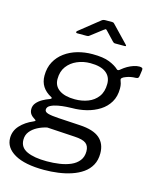

<svg xmlns="http://www.w3.org/2000/svg" viewBox="-153 -835 895 1100"><g transform="rotate(15 295.0 -285.5)"><path d="M215.3 174.7Q101.2 174.7 40.8 140.3Q-19.6 105.9 -19.6 48Q-19.6 5.6 9.7 -26.4Q38.9 -58.4 85.4 -78.1Q93.1 -81.4 95 -84.7Q96.8 -88 90.2 -91.3Q72.4 -101.8 63.6 -113.9Q54.8 -126.1 54.8 -143.5Q54.8 -164.5 68.3 -180.4Q81.7 -196.3 101.9 -207.7Q122.2 -219.1 141.4 -225.7Q149.3 -228.5 151.5 -232.6Q153.6 -236.8 146.9 -239.3Q112.8 -257.4 95.6 -284.3Q78.3 -311.3 78.3 -348Q78.3 -395.2 97.5 -430.5Q116.7 -465.9 149.7 -489.9Q182.6 -513.9 224.7 -526Q266.9 -538 312.7 -538Q377.4 -538 413.5 -523.4Q449.6 -508.9 469.2 -490.3Q474.3 -485.5 480.4 -488.2Q486.6 -490.9 492.4 -496.6Q505.5 -507.6 521.8 -517.1Q538.2 -526.5 556.4 -532.7Q574.7 -538.8 590.3 -538.8Q602 -538.8 606.8 -535.3Q611.7 -531.8 610.4 -522.9L605.6 -488.7Q604.4 -478.9 600.8 -475.2Q597.3 -471.4 587.5 -470.9Q569.5 -470.5 556.1 -467.7Q542.7 -465 531.6 -460.6Q500.7 -449.7 505.9 -436.3Q509.4 -428 512.4 -416.3Q515.4 -404.6 515.4 -387.9Q515.4 -340.9 495.2 -307.1Q475 -273.2 440.8 -251.6Q406.5 -229.9 364.6 -219.4Q322.7 -209 278.5 -209Q269.3 -209 246.3 -207.6Q223.3 -206.3 197.8 -201.7Q172.2 -197.1 154 -187.6Q135.8 -178 135.8 -161.7Q135.8 -148.2 155.7 -142.2Q175.6 -136.2 220.7 -133.5L348.5 -125.9Q428.3 -121.4 465.5 -89.4Q502.7 -57.4 502.7 0.2Q502.7 40.2 486.5 69.6Q470.3 99.1 441.8 119.1Q413.2 139.1 376.4 151.3Q339.6 163.6 298.4 169.1Q257.1 174.7 215.3 174.7ZM217.9 123Q256.3 123 292.9 117.6Q329.6 112.2 358.7 99.5Q387.9 86.8 405.3 64.6Q422.8 42.3 422.8 9.3Q422.8 -22.1 403.3 -37.3Q383.8 -52.5 334.4 -54.9L170.8 -64.8Q140.7 -58.3 114.8 -44.6Q88.9 -30.9 72.8 -10.6Q56.7 9.7 56.7 37.8Q56.7 83.5 99.5 103.2Q142.2 123 217.9 123ZM281.1 -261.6Q322.7 -261.6 358.3 -275.3Q393.9 -288.9 416 -318.5Q438.2 -348.1 438.2 -395.1Q438.2 -437.9 407 -461.4Q375.8 -484.9 314.4 -484.9Q273.1 -484.9 236.7 -469.3Q200.4 -453.8 177.9 -423.7Q155.4 -393.7 155.4 -348.4Q155.4 -307.1 188.5 -284.3Q221.5 -261.6 281.1 -261.6ZM405 -639.4 358 -689.1Q351 -696.5 348.5 -695.9Q346.1 -695.3 336.5 -687.9L270.5 -637.2Q264.3 -632.3 260.9 -631.4Q257.6 -630.5 251.2 -630.5H196.1Q190 -630.5 189.1 -634.8Q188.2 -639.2 193.5 -643.4L309.3 -735.9Q315.1 -741 320.6 -742.9Q326 -744.8 335 -744.8H374.2Q381.5 -744.8 385.1 -740.6Q388.6 -736.4 391.9 -733.6L480.8 -640.9Q486.4 -635.2 485.6 -632.9Q484.7 -630.5 477.4 -630.5H421.2Q415.9 -630.5 412.4 -632.9Q409 -635.3 405 -639.4Z"/></g></svg>

Font: Libre Franklin Thin
Style: Italic
Weight: 100
Italic angle: -8°
Designer: Pablo Impallari, Rodrigo Fuenzalida, Nhung Nguyen
Foundry: Impallari Type
Version: Version 3.000